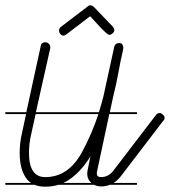

<svg xmlns="http://www.w3.org/2000/svg" viewBox="-20 -709 639 722"><path d="M169 -535V-533V-528L115 -287H352Q361 -316 369 -347L410 -535L414 -542Q419 -547 429 -547Q437 -547 440 -542L443 -535Q444 -531 443.5 -526.5Q443 -522 442 -518Q433 -480 425.5 -437.5Q418 -395 405 -343L393 -287H495V-280H391L345 -65Q344 -63 344 -58Q344 -49 348.5 -46Q353 -43 360 -43Q388 -43 407 -68L566 -276Q572 -284 580 -284Q586 -284 592.5 -278Q599 -272 599 -266Q599 -259 594 -255L435 -47Q422 -30 407 -21H495V-14H393Q378 -8 360 -8Q346 -8 334 -14H200Q176 -7 150 -7Q127 -7 110 -14H0V-21H97Q85 -29 77 -41Q54 -75 54 -134Q54 -151 56 -170Q58 -189 63 -210L78 -280H0V-287H79L133 -535L135 -542Q140 -550 150 -550Q159 -550 164 -544Q165 -543 166 -542ZM89 -134Q89 -43 150 -43Q239 -43 290 -140Q326 -207 350 -280H114L97 -203Q89 -169 89 -134ZM230 -580Q223 -575 219 -575Q212 -575 207 -581Q202 -587 202 -595Q202 -601 209 -608L314 -688Q315 -689 320 -689Q326 -689 333 -683L405 -608Q410 -600 410 -596Q410 -589 403.5 -583.5Q397 -578 392 -578Q387 -578 378 -586Q369 -594 358 -605.5Q347 -617 336.5 -629Q326 -641 319 -648ZM308 -56Q308 -63 310 -72L320 -121Q290 -71 248 -39Q234 -28 218 -21H324Q308 -34 308 -56Z"/></svg>

Font: Gruenewald VA 3. Klasse
Style: Regular
Weight: 400
Designer: Peter Wiegel
Foundry: Peter Wiegel, nach dem Schriftentwurf von Dr. H. Gr¸newald
Version: Version 0.007